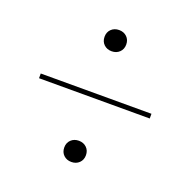

<svg xmlns="http://www.w3.org/2000/svg" viewBox="-105 -673 760 766"><g transform="rotate(20 275.0 -290.0)"><path d="M275 -10Q255 -10 242 -22.5Q229 -35 229 -55Q229 -75 242 -87.5Q255 -100 275 -100Q295 -100 308 -87.5Q321 -75 321 -55Q321 -35 308 -22.5Q295 -10 275 -10ZM275 -480Q255 -480 242 -492.5Q229 -505 229 -525Q229 -545 242 -557.5Q255 -570 275 -570Q295 -570 308 -557.5Q321 -545 321 -525Q321 -505 308 -492.5Q295 -480 275 -480ZM40 -280V-300H510V-280Z"/></g></svg>

Font: M PLUS Code Latin SemiExpanded Thin
Style: Regular
Weight: 250
Width: 6
Designer: Coji Morishita
Foundry: UNDERFOREST DESIGN
Version: Version 1.002; ttfautohint (v1.8.3)